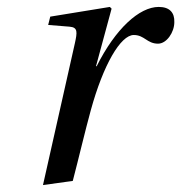

<svg xmlns="http://www.w3.org/2000/svg" viewBox="-20 -522 523 554"><path d="M104 12 190 0C207 -65 226 -146 242 -204C278 -335 328 -421 366 -421C397 -421 404 -396 436 -396C461 -396 483 -429 483 -458C484 -485 470 -502 438 -502C382 -502 313 -439 259 -331H257L302 -497L297 -502L125 -474L119 -450L181 -445C205 -443 203 -429 196 -397Z"/></svg>

Font: Heuristica
Style: Italic
Weight: 400
Italic angle: -13°
Version: Version 1.0.1